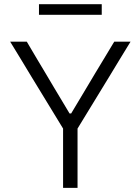

<svg xmlns="http://www.w3.org/2000/svg" viewBox="-20 -916 684 936"><path d="M289.5 -286 131.5 -545Q107 -586 83.5 -624.5Q60 -663 29.5 -713H110.5Q140 -663 161.2 -627.2Q182.5 -591.5 201.5 -559.8Q220.5 -528 243.5 -489L319 -363H327L400 -485Q424 -525.5 444 -558.8Q464 -592 485.8 -628Q507.5 -664 537 -713H616.5Q590 -670 564.5 -628Q539 -586 514.5 -545.5L356 -286ZM287.5 0Q287.5 -60 287.5 -115.5Q287.5 -171 287.5 -236.5V-344.5H358V-236.5Q358 -171 358 -115.5Q358 -60 358 0ZM170 -844V-895.5Q204.5 -895.5 243 -895.5Q281.5 -895.5 323 -895.5Q365 -895.5 403.2 -895.5Q441.5 -895.5 476 -895.5V-844Q441.5 -844 403.2 -844Q365 -844 323 -844Q281.5 -844 243 -844Q204.5 -844 170 -844Z"/></svg>

Font: Commissioner Thin Light
Style: Regular
Weight: 300
Version: Version 1.000